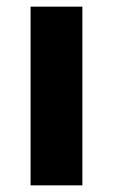

<svg xmlns="http://www.w3.org/2000/svg" viewBox="-20 -558 341 578"><path d="M72 -538H228V0H72Z"/></svg>

Font: mBank
Style: Bold
Weight: 700
Designer: Julieta Ulanovsky
Foundry: Julieta Ulanovsky
Version: Version 7.200